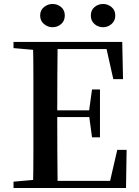

<svg xmlns="http://www.w3.org/2000/svg" viewBox="-20 -946 700 966"><path d="M244 -809Q221 -809 201.5 -825Q182 -841 182 -868Q182 -895 201.5 -910.5Q221 -926 244 -926Q269 -926 287.5 -910.5Q306 -895 306 -868Q306 -841 287.5 -825Q269 -809 244 -809ZM499 -809Q474 -809 455.5 -825Q437 -841 437 -868Q437 -895 455.5 -910.5Q474 -926 499 -926Q522 -926 541 -910.5Q560 -895 560 -868Q560 -841 541 -825Q522 -809 499 -809ZM48 0V-32L195 -45H208V0ZM146 0Q148 -85 148 -170.5Q148 -256 148 -342V-393Q148 -479 148 -564.5Q148 -650 146 -735H270Q269 -651 268.5 -564Q268 -477 268 -384V-359Q268 -261 268.5 -173.5Q269 -86 270 0ZM208 0V-36H587L527 -6L570 -192H617L614 0ZM208 -357V-391H452V-357ZM443 -255 428 -366V-387L443 -496H483V-255ZM48 -704V-735H208V-691H195ZM550 -548 509 -731 568 -699H208V-735H595L599 -548Z"/></svg>

Font: Noto Serif JP ExtraLight SemiBold
Style: Regular
Weight: 600
Version: Version 2.003-H1;hotconv 1.1.1;makeotfexe 2.6.0